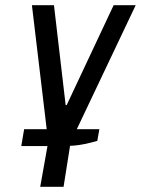

<svg xmlns="http://www.w3.org/2000/svg" viewBox="-20 -520 543 740"><path d="M62 43 73 -22H160L103 -500H188L233 -115H237L418 -500H503L276 -22H363L355 23Q335 29 306.5 35Q278 41 250 42L225 200H135L163 43Z"/></svg>

Font: Cuprum
Style: Italic
Weight: 400
Italic angle: -10°
Designer: Jovanny Lemonad
Foundry: Jovanny Lemonad
Version: Version 3.000